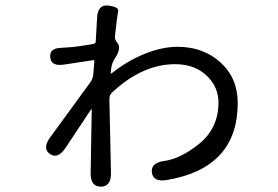

<svg xmlns="http://www.w3.org/2000/svg" viewBox="-20 -661 1040 718"><path d="M357 37Q318 37 319 -15L323 -250Q323 -255 320 -251L225 -108Q196 -65 167 -85Q137 -106 168 -148L317 -352Q328 -367 329 -385L333 -432Q333 -437 328 -436L223 -420Q171 -411 168 -446Q164 -480 206 -482Q211 -482 237 -484Q270 -486 330 -497Q338 -498 338 -506L343 -593Q345 -646 386 -640Q426 -635 422 -618Q418 -601 410 -527Q408 -513 418 -502Q436 -483 410 -443Q398 -425 396 -406L394 -389Q394 -384 398 -387Q455 -433 524 -461Q588 -486 644 -486Q740 -486 804.5 -427.5Q869 -369 869 -276Q869 -33 605 12Q554 21 548 -15Q543 -52 594 -59Q654 -67 722 -121Q797 -180 797 -278Q797 -332 758 -373Q712 -421 635 -421Q513 -421 400 -316Q389 -306 389 -291L395 -15Q396 37 357 37Z"/></svg>

Font: Resource Han Rounded CN
Style: Regular
Weight: 400
Designer: Cyano Hao (round all glyphs); Ryoko NISHIZUKA  (kana, bopomofo & ideographs); Paul D. Hunt (Latin, Greek & Cyrillic); Sa
Foundry: Cyano Hao
Version: 0.990